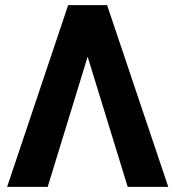

<svg xmlns="http://www.w3.org/2000/svg" viewBox="-20 -731 687 751"><path d="M322.8 -509.3 166.5 0H7.8L246.6 -710.9H398.9L638.2 0H479.5Z"/></svg>

Font: RobotoInd
Style: Bold
Weight: 700
Designer: Google
Version: Version 2.001150; 2014